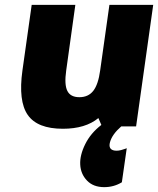

<svg xmlns="http://www.w3.org/2000/svg" viewBox="-20 -520 650 790"><path d="M480 0H479Q441.4 32.7 432.6 64.9Q424.3 95.7 452.1 99.6Q455.6 100.1 460 100.1Q468.3 100.1 478.8 97.4Q489.3 94.7 495.1 92.3L501.5 89.8L481.4 230Q448.7 250 408.7 250Q363.8 250 337.9 222.9Q312 195.8 310.1 157.2Q308.1 118.7 330.6 73.2Q353 27.8 397 -5.9L384.8 -34.2Q331.5 9.8 238.8 9.8Q133.8 9.8 94.2 -47.1Q54.7 -104 72.3 -230L110.4 -500H290L252.4 -230Q244.1 -171.9 257.1 -146Q270 -120.1 306.6 -120.1Q343.3 -120.1 363.8 -146.2Q384.3 -172.4 392.1 -230L430.2 -500H610.4L540 0Z"/></svg>

Font: Fivo Sans Heavy
Style: Regular
Weight: 900
Designer: Alexander Slobzheninov
Foundry: Alexander Slobzheninov
Version: 1.0